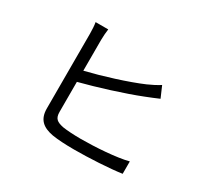

<svg xmlns="http://www.w3.org/2000/svg" viewBox="-153 -995 1306 1222"><g transform="rotate(30 500.0 -383.5)"><path d="M319 -769H226C230 -749 232 -715 232 -688C232 -635 232 -234 232 -138C232 -57 275 -22 351 -8C393 -1 452 2 512 2C621 2 771 -6 858 -19V-110C775 -88 621 -78 516 -78C466 -78 415 -81 383 -86C335 -96 313 -109 313 -160V-380C438 -412 620 -469 733 -514C763 -525 799 -541 828 -553L793 -634C764 -616 735 -601 705 -588C601 -543 433 -491 313 -462V-688C313 -716 316 -746 319 -769Z"/></g></svg>

Font: Noto Sans Mono CJK HK
Style: Regular
Weight: 400
Designer: Ryoko NISHIZUKA 西塚涼子 (kana, bopomofo & ideographs); Paul D. Hunt (Latin, Greek & Cyrillic); Sandoll Communications 산돌커뮤니
Foundry: Adobe
Version: Version 2.004;hotconv 1.0.118;makeotfexe 2.5.65603